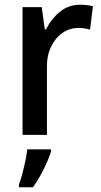

<svg xmlns="http://www.w3.org/2000/svg" viewBox="-20 -569 425 810"><path d="M317 -549Q330 -549 344.5 -547.5Q359 -546 372 -543L360 -444Q338 -451 311 -451Q274 -451 244 -430.5Q214 -410 195.5 -372Q177 -334 178 -282V0H75V-539H156L169 -445H174Q196 -489 232.5 -519Q269 -549 317 -549ZM195 71Q185 103 164 145.5Q143 188 119 221H60V209Q67 191 74 164.5Q81 138 87 110Q93 82 95 61H195Z"/></svg>

Font: Noto Sans Thai SemCond Med
Style: Regular
Weight: 500
Width: 4
Designer: Monotype Design Team
Foundry: Monotype Imaging Inc.
Version: Version 2.002; ttfautohint (v1.8.4.7-5d5b)